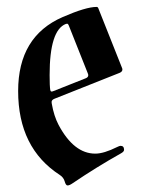

<svg xmlns="http://www.w3.org/2000/svg" viewBox="-20 -534 412 563"><path d="M33.2 -267.1Q33.2 -427.2 163.6 -483.9Q231.9 -513.7 263.2 -513.7Q266.6 -513.7 268.1 -510.3L337.4 -335.9Q338.9 -333 338.9 -330.1Q338.9 -323.7 330.6 -320.3L140.1 -244.6Q131.3 -241.2 131.3 -234.9Q131.3 -232.4 131.8 -230Q138.2 -193.4 151.9 -167.5Q196.8 -83.5 259.3 -83.5Q284.7 -83.5 323.7 -103Q330.6 -106.4 333.5 -106.4Q343.8 -106.4 343.8 -94.7Q343.8 -89.4 335 -84.5Q262.7 -43.9 192.9 3.4Q183.6 9.8 178.2 9.8Q172.9 9.8 169.7 -2Q166.5 -13.7 155.3 -21Q33.2 -100.1 33.2 -267.1ZM125.5 -314Q125.5 -280.8 127.4 -270Q128.4 -265.6 131.1 -265.6Q133.8 -265.6 137.2 -267.1L231.9 -304.7Q238.8 -307.6 238.8 -313.5Q238.8 -315.9 237.3 -319.3L181.6 -459.5Q179.7 -464.4 177 -464.4Q174.3 -464.4 173.3 -463.9Q125.5 -445.8 125.5 -314Z"/></svg>

Font: UnifrakturMaguntia19
Style: Book
Weight: 400
Designer: j. 'mach' wust, Gerrit Ansmann, Georg Duffner, based on a font by Peter Wiegel, original typeface by Carl Albert Fahrenw
Version: Version 2017-03-19